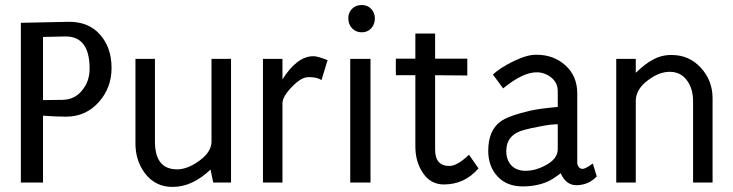

<svg xmlns="http://www.w3.org/2000/svg" viewBox="-20 -731 2936 769"><path d="M244.1 -263.7Q206.1 -263.7 152.3 -267.6V0H63.5V-639.6L252 -643.6Q333 -645.5 379.9 -593.3Q426.8 -541 426.8 -459Q426.8 -378.9 375 -321.3Q323.2 -263.7 244.1 -263.7ZM240.2 -585 152.3 -583V-330.1L230.5 -331.1Q280.3 -332 309.6 -370.1Q338.9 -405.3 338.9 -456.1Q338.9 -586.9 240.2 -585Z M905.3 0H834L823.2 -51.8Q749 18.6 669.9 17.6Q601.6 17.6 559.6 -38.1Q521.5 -89.8 522.5 -160.2V-495.1H600.6V-164.1Q600.6 -52.7 689.5 -52.7Q731.4 -52.7 779.3 -87.9Q827.1 -123 827.1 -164.1V-495.1H905.3Z M1267.6 -410.2Q1249 -422.9 1213.9 -421.9Q1186.5 -421.9 1148.9 -382.8Q1111.3 -343.8 1111.3 -317.4V0H1033.2V-495.1H1111.3V-413.1Q1169.9 -505.9 1235.4 -505.9Q1252 -505.9 1292 -490.2Z M1428.7 -601.6Q1405.3 -601.6 1390.1 -617.7Q1375 -633.8 1375 -657.2Q1375 -680.7 1390.1 -695.8Q1405.3 -710.9 1428.7 -710.9Q1452.1 -710.9 1466.8 -695.3Q1481.4 -679.7 1481.4 -657.2Q1481.4 -633.8 1466.8 -617.7Q1452.1 -601.6 1428.7 -601.6ZM1382.8 0V-495.1H1463.9V0Z M1757.8 7.8Q1702.1 7.8 1670.9 -43Q1643.6 -85.9 1643.6 -144.5V-429.7H1565.4V-496.1H1643.6V-596.7H1722.7V-496.1H1851.6V-428.7L1722.7 -429.7V-132.8Q1722.7 -65.4 1780.3 -66.4Q1811.5 -66.4 1858.4 -111.3L1896.5 -56.6Q1840.8 7.8 1757.8 7.8Z M2288.1 10.7Q2247.1 10.7 2225.6 -37.1Q2195.3 -13.7 2173.8 -3.9Q2129.9 15.6 2073.2 15.6Q2009.8 15.6 1972.7 -24.4Q1935.5 -64.5 1935.5 -127Q1935.5 -208 1984.4 -244.1Q2016.6 -267.6 2105.5 -288.1Q2139.6 -295.9 2213.9 -302.7V-366.2Q2213.9 -399.4 2188 -420.4Q2162.1 -441.4 2128.9 -441.4Q2074.2 -441.4 1995.1 -377L1954.1 -432.6Q1985.4 -460.9 2036.1 -485.4Q2091.8 -512.7 2128.9 -511.7Q2198.2 -511.7 2245.1 -468.8Q2292 -425.8 2292 -357.4V-75.2Q2296.9 -55.7 2312.5 -54.7Q2323.2 -53.7 2354.5 -76.2L2370.1 -24.4Q2336.9 10.7 2288.1 10.7ZM2213.9 -233.4Q2184.6 -233.4 2137.7 -223.6Q2110.4 -218.8 2080.1 -210.9Q2007.8 -192.4 2007.8 -126Q2007.8 -89.8 2028.3 -68.4Q2048.8 -46.9 2085 -46.9Q2124 -46.9 2164.1 -68.4Q2212.9 -93.8 2213.9 -131.8Z M2755.9 0V-325.2Q2755.9 -374 2733.4 -406.2Q2708 -443.4 2662.1 -443.4Q2621.1 -443.4 2577.1 -411.1Q2527.3 -375 2526.4 -328.1V0H2448.2V-495.1H2526.4V-439.5Q2565.4 -476.6 2591.8 -490.2Q2628.9 -511.7 2670.9 -510.7Q2740.2 -510.7 2787.1 -459.5Q2834 -408.2 2834 -337.9V0Z"/></svg>

Font: Puritan
Style: Regular
Weight: 400
Version: 2.0a